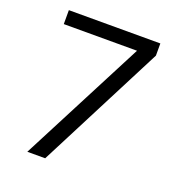

<svg xmlns="http://www.w3.org/2000/svg" viewBox="-128 -812 856 919"><g transform="rotate(20 300.0 -352.5)"><path d="M112 0 440 -634H67V-705H533V-643L203 0Z"/></g></svg>

Font: Nunito Sans
Style: Regular
Weight: 400
Designer: Vernon Adams
Foundry: Vernon Adams
Version: Version 3.101; ttfautohint (v1.8.4.7-5d5b);gftools[0.9.27]